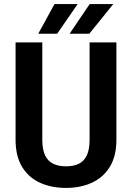

<svg xmlns="http://www.w3.org/2000/svg" viewBox="-20 -921 653 951"><path d="M423.8 -710.9H556.6V-229.5Q556.6 -147.5 523.9 -94.5Q491.2 -41.5 434.8 -15.9Q378.4 9.8 307.1 9.8Q234.4 9.8 178 -15.9Q121.6 -41.5 89.4 -94.5Q57.1 -147.5 57.1 -229.5V-710.9H189.5V-229.5Q189.5 -180.2 203.6 -151.1Q217.8 -122.1 244.1 -109.6Q270.5 -97.2 307.1 -97.2Q344.2 -97.2 370.1 -109.6Q396 -122.1 409.9 -151.1Q423.8 -180.2 423.8 -229.5ZM324.7 -753.9 424.3 -900.9H541L422.4 -753.9ZM169.4 -753.9 250 -900.9H364.7L263.2 -753.9Z"/></svg>

Font: Roboto SemiCondensed SemiBold
Style: Regular
Weight: 600
Width: 4
Designer: Christian Robertson
Foundry: Google
Version: Version 3.009; 2024